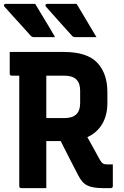

<svg xmlns="http://www.w3.org/2000/svg" viewBox="-20 -967 640 987"><path d="M161 -947Q188 -901 212.5 -861.5Q237 -822 263 -776H155Q145 -776 139 -782Q113 -811 95.5 -830.5Q78 -850 64 -865Q50 -880 36 -896Q22 -912 3 -933Q-1 -938 1 -942.5Q3 -947 9 -947ZM374 -947Q401 -901 425 -861.5Q449 -822 476 -776H367Q357 -776 351 -782Q325 -811 307.5 -830.5Q290 -850 276.5 -865Q263 -880 249 -896Q235 -912 216 -933Q212 -938 214 -942.5Q216 -947 222 -947ZM218 0H90Q79 0 79 -11V-578H41Q30 -578 30 -589V-700H306Q428 -700 480 -644.5Q532 -589 532 -494V-438Q532 -374 505 -329Q478 -284 429 -262Q445 -234 460 -206.5Q475 -179 492 -148Q500 -133 508 -127.5Q516 -122 527 -122H560V-11Q560 0 549 0H509Q458 0 430 -13Q402 -26 382 -66Q359 -110 336.5 -154Q314 -198 292 -242H218ZM311 -578H218V-360H311Q392 -360 392 -436V-501Q392 -539 373 -558Q353 -578 311 -578Z"/></svg>

Font: Recursive Mn Lnr St
Style: Bold
Weight: 700
Monospace: yes
Version: Version 1.079;hotconv 1.0.112;makeotfexe 2.5.65598; ttfautoh